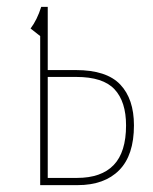

<svg xmlns="http://www.w3.org/2000/svg" viewBox="-20 -539 446 559"><path d="M370 -174Q370 -87 327 -43.5Q284 0 206 0H97V-434L69 -456Q88 -481 100 -519H119V-335H201Q290 -335 330 -293Q370 -251 370 -174ZM347 -174Q347 -243 313.5 -279Q280 -315 202 -315H119V-21H204Q275 -21 311 -58.5Q347 -96 347 -174Z"/></svg>

Font: Fira Sans Extra Condensed Thin
Style: Regular
Weight: 250
Width: 1
Designer: Carrois Corporate & Edenspiekermann AG
Foundry: Carrois Corporate GbR & Edenspiekermann AG
Version: Version 4.203